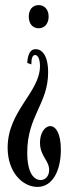

<svg xmlns="http://www.w3.org/2000/svg" viewBox="-20 -727 274 754"><path d="M132 -707C108 -707 93 -689 93 -662C93 -634 108 -616 132 -616C155 -616 171 -634 171 -662C171 -689 155 -707 132 -707ZM10 -147C10 -50 69 7 127 7C186 7 219 -56 219 -139C219 -270 137 -246 137 -167C137 -114 173 -97 173 -60C173 -33 156 -20 140 -20C112 -20 87 -49 87 -128C87 -272 169 -319 169 -443C169 -512 143 -534 120 -534C99 -534 89 -514 87 -480L103 -474C103 -499 108 -511 118 -511C129 -511 137 -494 137 -468C137 -364 10 -292 10 -147Z"/></svg>

Font: Americaine Condensed
Style: Regular
Weight: 400
Width: 3
Designer: Alan Madić
Foundry: ESAD Valence
Version: Version 0.001;Glyphs 3.1.2 (3151)